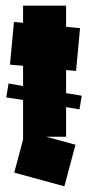

<svg xmlns="http://www.w3.org/2000/svg" viewBox="-20 -654 316 674"><path d="M206 0 30 -48 61 -164V-303L2 -312L10 -361L61 -352V-423L15 -427L29 -577L61 -574V-634H212V-560L261 -555L247 -405L212 -408V-327L267 -318L259 -270L212 -278V-174H142L245 -146Z"/></svg>

Font: Blaka Ink
Style: Regular
Weight: 400
Designer: Mohamed Gaber
Foundry: Kief Type Foundry
Version: Version 1.003; ttfautohint (v1.8.4.7-5d5b)